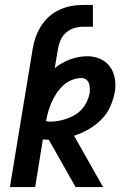

<svg xmlns="http://www.w3.org/2000/svg" viewBox="-20 -755 540 775"><path d="M20 0 112 -558Q116 -582 124 -605Q132 -628 145.5 -649.5Q159 -671 178 -688Q197 -705 220 -715.5Q243 -726 266.5 -730.5Q290 -735 314 -735H355V-647H314Q297 -647 279 -641.5Q261 -636 246.5 -623Q232 -610 224.5 -593Q217 -576 214 -558L201 -480Q229 -503 263.5 -515.5Q298 -528 333 -528Q360 -528 384 -517.5Q408 -507 423 -487Q438 -467 443 -440.5Q448 -414 444 -387Q439 -357 426 -327Q413 -297 390 -273.5Q367 -250 338.5 -233.5Q310 -217 279 -207L396 0H285L177 -191Q171 -191 165 -191.5Q159 -192 153 -192L122 0ZM184 -264Q201 -264 218.5 -267.5Q236 -271 252.5 -277Q269 -283 284.5 -292.5Q300 -302 312 -316Q324 -330 331.5 -346.5Q339 -363 342 -380Q343 -390 342.5 -400.5Q342 -411 338.5 -420Q335 -429 327 -434.5Q319 -440 308 -440Q289 -440 269.5 -432Q250 -424 234.5 -409.5Q219 -395 207.5 -377.5Q196 -360 188 -341.5Q180 -323 174.5 -304Q169 -285 166 -266Q170 -265 174.5 -264.5Q179 -264 184 -264Z"/></svg>

Font: Iosevka Curly Semibold
Style: Italic
Weight: 600
Italic angle: -9°
Monospace: yes
Designer: Belleve Invis
Foundry: Belleve Invis
Version: Version 22.1.2; ttfautohint (v1.8.4)